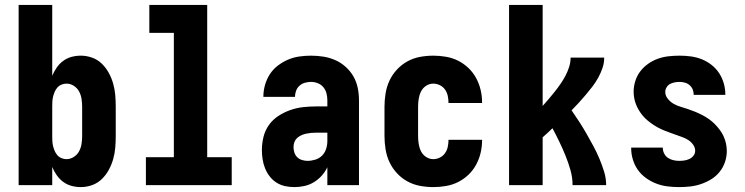

<svg xmlns="http://www.w3.org/2000/svg" viewBox="-20 -755 3040 783"><path d="M309 8Q290 8 271.5 3Q253 -2 237.5 -13.5Q222 -25 211 -41Q200 -57 193 -74V0H56V-735H193V-446Q200 -463 211 -479Q222 -495 237.5 -506.5Q253 -518 271.5 -523Q290 -528 309 -528Q333 -528 355.5 -520Q378 -512 395 -495.5Q412 -479 423.5 -458Q435 -437 441.5 -414Q448 -391 450 -367.5Q452 -344 452 -320V-200Q452 -176 450 -152.5Q448 -129 441.5 -106Q435 -83 423.5 -62Q412 -41 395 -24.5Q378 -8 355.5 0Q333 8 309 8ZM251 -106Q267 -106 281 -115Q295 -124 302.5 -138Q310 -152 312.5 -168Q315 -184 315 -200V-320Q315 -336 312.5 -352Q310 -368 302.5 -382Q295 -396 281 -405Q267 -414 251 -414Q241 -414 231 -410Q221 -406 214 -398Q207 -390 203 -380.5Q199 -371 196.5 -361Q194 -351 193.5 -340.5Q193 -330 193 -320V-200Q193 -190 193.5 -179.5Q194 -169 196.5 -159Q199 -149 203 -139.5Q207 -130 214 -122Q221 -114 231 -110Q241 -106 251 -106Z M575 0V-114H689V-621H589V-735H825V-114H925V0Z M1181 8Q1161 8 1142.5 4Q1124 0 1108 -10Q1092 -20 1080 -35.5Q1068 -51 1061 -68.5Q1054 -86 1051 -105Q1048 -124 1048 -143Q1048 -170 1054.5 -196.5Q1061 -223 1076.5 -245Q1092 -267 1115 -282Q1138 -297 1163.5 -306Q1189 -315 1215.5 -318Q1242 -321 1269 -321H1315V-346Q1315 -360 1311.5 -374Q1308 -388 1299 -399Q1290 -410 1276.5 -415.5Q1263 -421 1248 -421Q1236 -421 1223.5 -417.5Q1211 -414 1201.5 -405.5Q1192 -397 1187.5 -385Q1183 -373 1183 -360H1054Q1054 -384 1060.5 -407.5Q1067 -431 1080 -451.5Q1093 -472 1112.5 -487Q1132 -502 1154 -511.5Q1176 -521 1200 -524.5Q1224 -528 1248 -528Q1274 -528 1299 -524Q1324 -520 1347 -510Q1370 -500 1389.5 -482.5Q1409 -465 1421.5 -443Q1434 -421 1439 -396Q1444 -371 1444 -346V0H1315V-73Q1306 -54 1292 -38.5Q1278 -23 1260 -12Q1242 -1 1221.5 3.5Q1201 8 1181 8ZM1234 -99Q1250 -99 1266 -104Q1282 -109 1293.5 -120.5Q1305 -132 1310 -148Q1315 -164 1315 -180V-214H1269Q1259 -214 1249 -213Q1239 -212 1229 -210Q1219 -208 1209 -203.5Q1199 -199 1191.5 -192Q1184 -185 1180.5 -175.5Q1177 -166 1177 -155Q1177 -144 1180.5 -133Q1184 -122 1192 -114Q1200 -106 1211.5 -102.5Q1223 -99 1234 -99Z M1747 8Q1720 8 1693 3Q1666 -2 1642 -15Q1618 -28 1599 -48.5Q1580 -69 1568.5 -93.5Q1557 -118 1552.5 -145.5Q1548 -173 1548 -200V-320Q1548 -347 1552.5 -374.5Q1557 -402 1568.5 -426.5Q1580 -451 1599 -471.5Q1618 -492 1642 -505Q1666 -518 1693 -523Q1720 -528 1747 -528Q1773 -528 1799 -523.5Q1825 -519 1848 -507.5Q1871 -496 1890 -478Q1909 -460 1921.5 -437Q1934 -414 1940 -388.5Q1946 -363 1946 -337V-335H1809V-336Q1809 -350 1806 -364Q1803 -378 1795 -389.5Q1787 -401 1774 -407.5Q1761 -414 1747 -414Q1731 -414 1717.5 -405Q1704 -396 1697 -382Q1690 -368 1687.5 -352Q1685 -336 1685 -320V-200Q1685 -184 1687.5 -168Q1690 -152 1697 -138Q1704 -124 1717.5 -115Q1731 -106 1747 -106Q1761 -106 1774 -112.5Q1787 -119 1795 -130.5Q1803 -142 1806 -156Q1809 -170 1809 -184V-185H1946V-183Q1946 -157 1940 -131.5Q1934 -106 1921.5 -83Q1909 -60 1890 -42Q1871 -24 1848 -12.5Q1825 -1 1799 3.5Q1773 8 1747 8Z M2056 0V-735H2193V-323Q2206 -337 2218.5 -352Q2231 -367 2243 -382Q2255 -397 2266 -413Q2277 -429 2286 -446Q2295 -463 2301 -482Q2307 -501 2307 -520H2444Q2444 -498 2437 -477.5Q2430 -457 2419.5 -438Q2409 -419 2396 -402Q2383 -385 2369 -368.5Q2355 -352 2340.5 -336Q2326 -320 2311 -305Q2327 -282 2342.5 -258Q2358 -234 2372 -209.5Q2386 -185 2399.5 -160Q2413 -135 2424 -109Q2435 -83 2443.5 -55.5Q2452 -28 2452 0H2315Q2315 -31 2306.5 -61Q2298 -91 2286.5 -119.5Q2275 -148 2261.5 -176Q2248 -204 2233 -232Q2223 -222 2213 -213Q2203 -204 2193 -195V0Z M2749 8Q2725 8 2701.5 5Q2678 2 2656 -6.5Q2634 -15 2614.5 -29Q2595 -43 2581.5 -62Q2568 -81 2561 -104Q2554 -127 2554 -151V-153H2683V-152Q2683 -140 2688.5 -129Q2694 -118 2703.5 -111.5Q2713 -105 2725 -102Q2737 -99 2749 -99Q2760 -99 2770.5 -100.5Q2781 -102 2791 -106.5Q2801 -111 2808 -120Q2815 -129 2815 -140Q2815 -153 2807 -164.5Q2799 -176 2787.5 -183.5Q2776 -191 2763.5 -195.5Q2751 -200 2738.5 -204.5Q2726 -209 2713.5 -213.5Q2701 -218 2688.5 -223Q2676 -228 2664 -234.5Q2652 -241 2641 -248.5Q2630 -256 2620 -264.5Q2610 -273 2601.5 -283Q2593 -293 2586 -304.5Q2579 -316 2574 -328.5Q2569 -341 2566.5 -354.5Q2564 -368 2564 -381Q2564 -403 2571 -425Q2578 -447 2591.5 -464.5Q2605 -482 2623.5 -495Q2642 -508 2663 -515.5Q2684 -523 2706.5 -525.5Q2729 -528 2751 -528Q2774 -528 2797 -525Q2820 -522 2841.5 -513.5Q2863 -505 2881.5 -490.5Q2900 -476 2912.5 -457Q2925 -438 2931.5 -415.5Q2938 -393 2938 -370V-368H2809V-369Q2809 -380 2805 -390Q2801 -400 2792.5 -407.5Q2784 -415 2773 -418Q2762 -421 2751 -421Q2741 -421 2731 -419Q2721 -417 2712.5 -412.5Q2704 -408 2698.5 -399Q2693 -390 2693 -380Q2693 -365 2703.5 -352Q2714 -339 2727.5 -331.5Q2741 -324 2756 -319.5Q2771 -315 2786 -310Q2801 -305 2815.5 -299Q2830 -293 2843.5 -286Q2857 -279 2870 -270Q2883 -261 2894 -250Q2905 -239 2914.5 -226.5Q2924 -214 2930.5 -200Q2937 -186 2940.5 -170.5Q2944 -155 2944 -139Q2944 -116 2936.5 -94Q2929 -72 2914.5 -54Q2900 -36 2880.5 -24Q2861 -12 2839 -4.5Q2817 3 2794.5 5.5Q2772 8 2749 8Z"/></svg>

Font: Iosevka Curly Heavy
Style: Regular
Weight: 900
Monospace: yes
Designer: Belleve Invis
Foundry: Belleve Invis
Version: Version 22.1.2; ttfautohint (v1.8.4)